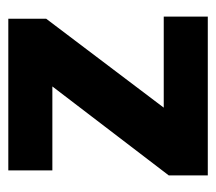

<svg xmlns="http://www.w3.org/2000/svg" viewBox="-49 -471 520 462"><g transform="rotate(-90 211.0 -240.0)"><path d="M397 -389 183 -106H402V0H20V-94L234 -374H32V-480H397Z"/></g></svg>

Font: Mukta Mahee ExtraBold
Style: Regular
Weight: 800
Designer: Shuchita Grover, Noopur Datye, Girish Dalvi, Yashodeep Gholap
Foundry: Ek Type
Version: Version 2.538;PS 1.000;hotconv 16.6.51;makeotf.lib2.5.65220;